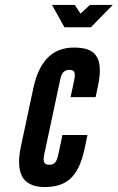

<svg xmlns="http://www.w3.org/2000/svg" viewBox="-20 -747 475 775"><path d="M240 -637 190 -727H282L305 -692L343 -727H435L347 -637ZM159 -126C155 -106 151 -82 178 -82C201 -82 209 -93 216 -126L232 -202H333L322 -149C309 -88 290 -49 263 -25C236 -1 202 8 159 8C123 8 93 -2 74 -27C57 -52 51 -93 64 -154L115 -393C128 -454 151 -495 179 -520C207 -545 242 -555 278 -555C321 -555 352 -546 368 -522C385 -498 388 -459 375 -398L366 -355H265L279 -421C286 -454 282 -465 259 -465C232 -465 226 -441 222 -421Z"/></svg>

Font: League Gothic Italic
Style: Regular
Weight: 400
Designer: Tyler Finck
Foundry: The League of Moveable Type
Version: Version 1.001;PS 001.001;hotconv 1.0.56;makeotf.lib2.0.21325